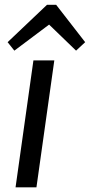

<svg xmlns="http://www.w3.org/2000/svg" viewBox="-20 -797 382 817"><path d="M211.1 -540 135.1 0H46.2L122.2 -540ZM12.4 -617.5 180 -776.6H218.9L342.4 -617.5L303.7 -581.5L170.1 -710.5H213.1L41.1 -581.5Z"/></svg>

Font: Pathway Extreme 8pt Thin
Style: Italic
Weight: 100
Italic angle: -8°
Designer: Eduardo Rodriguez Tunni
Foundry: Eduardo Rodriguez Tunni
Version: Version 1.000